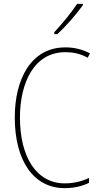

<svg xmlns="http://www.w3.org/2000/svg" viewBox="-20 -971 515 1001"><path d="M412 -944V-951H382C349 -901 308 -852 263 -803V-793H279C322 -832 378 -896 412 -944ZM321 -699C356 -699 397 -693 437 -670L449 -693C408 -714 367 -724 321 -724C139 -724 57 -554 57 -359C57 -133 155 10 318 10C368 10 413 -2 444 -18V-43C416 -30 373 -15 318 -15C169 -15 84 -154 84 -358C84 -537 156 -699 321 -699Z"/></svg>

Font: Noto Sans Arabic UI Cn Th
Style: Regular
Weight: 100
Width: 3
Designer: Monotype Design Team, Nadine Chahine and Nizar Qandah
Foundry: Monotype Imaging Inc.
Version: Version 2.010